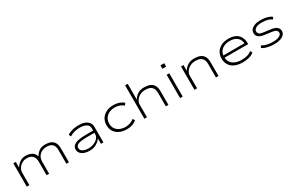

<svg xmlns="http://www.w3.org/2000/svg" viewBox="174 -2102 5322 3508"><g transform="rotate(-30 2835.5 -348.5)"><path d="M126 0V-492H178V-377H181Q199 -405 226 -433Q253 -461 292.5 -480.5Q332 -500 385 -500Q461 -500 516 -468Q571 -436 585 -376H591Q621 -428 669 -464Q717 -500 801 -500Q864 -500 912.5 -481Q961 -462 988.5 -415.5Q1016 -369 1016 -288V0H962V-281Q962 -371 923.5 -410.5Q885 -450 805 -450Q739 -450 692.5 -423.5Q646 -397 622 -354Q598 -311 598 -258V0H544V-281Q544 -369 500.5 -409.5Q457 -450 388 -450Q323 -450 276.5 -421Q230 -392 205.5 -349Q181 -306 181 -262V0Z M1451 8Q1389 8 1340.5 -10.5Q1292 -29 1264.5 -62Q1237 -95 1237 -138Q1237 -189 1271 -220.5Q1305 -252 1373 -266.5Q1441 -281 1544 -281H1703V-234H1547Q1476 -234 1427 -228.5Q1378 -223 1348.5 -211.5Q1319 -200 1306 -182Q1293 -164 1293 -139Q1293 -91 1339 -66Q1385 -41 1454 -41Q1516 -41 1570 -63Q1624 -85 1656 -122.5Q1688 -160 1688 -204V-327Q1688 -388 1638.5 -419Q1589 -450 1500 -450Q1442 -450 1386 -435.5Q1330 -421 1286 -391L1263 -437Q1294 -457 1333 -471Q1372 -485 1415 -492.5Q1458 -500 1502 -500Q1572 -500 1626 -481Q1680 -462 1711.5 -423.5Q1743 -385 1743 -326V0H1691V-111L1692 -112Q1671 -85 1638 -56.5Q1605 -28 1558.5 -10Q1512 8 1451 8Z M2237 8Q2151 8 2086 -22Q2021 -52 1984.5 -108.5Q1948 -165 1948 -242Q1948 -320 1985 -378.5Q2022 -437 2087 -468.5Q2152 -500 2238 -500Q2304 -500 2357.5 -481.5Q2411 -463 2450 -427L2422 -386Q2385 -416 2338.5 -433Q2292 -450 2239 -450Q2135 -450 2070 -392.5Q2005 -335 2005 -242Q2005 -149 2070 -95.5Q2135 -42 2238 -42Q2292 -42 2338.5 -59.5Q2385 -77 2419 -104L2446 -63Q2408 -29 2356.5 -10.5Q2305 8 2237 8Z M2607 0V-705H2662V-377H2666Q2695 -428 2748.5 -464Q2802 -500 2885 -500Q2955 -500 3006 -480.5Q3057 -461 3085.5 -415Q3114 -369 3114 -288V0H3060V-285Q3060 -340 3040.5 -376Q3021 -412 2983.5 -431Q2946 -450 2886 -450Q2819 -450 2768.5 -423Q2718 -396 2690 -354Q2662 -312 2662 -262V0Z M3348 -626V-698H3428V-626ZM3361 0V-492H3416V0Z M3664 0V-492H3716V-377H3719Q3751 -428 3805 -464Q3859 -500 3942 -500Q4012 -500 4063 -480.5Q4114 -461 4142.5 -414.5Q4171 -368 4171 -288V0H4117V-285Q4117 -340 4097.5 -376Q4078 -412 4040.5 -431Q4003 -450 3943 -450Q3876 -450 3825.5 -423Q3775 -396 3747 -354Q3719 -312 3719 -262V0Z M4682 8Q4592 8 4522.5 -21Q4453 -50 4415 -107Q4377 -164 4377 -245Q4377 -320 4412 -377.5Q4447 -435 4512 -467.5Q4577 -500 4667 -500Q4756 -500 4814.5 -469Q4873 -438 4902.5 -382Q4932 -326 4932 -250V-233H4411V-280H4909L4881 -258Q4881 -351 4823.5 -401.5Q4766 -452 4666 -452Q4600 -452 4548 -429.5Q4496 -407 4465 -363Q4434 -319 4434 -255V-247Q4434 -181 4465 -135.5Q4496 -90 4553 -66Q4610 -42 4687 -42Q4746 -42 4800.5 -55.5Q4855 -69 4897 -104L4922 -64Q4883 -26 4818 -9Q4753 8 4682 8Z M5352 8Q5297 8 5248 0Q5199 -8 5159.5 -22Q5120 -36 5097 -55L5122 -97Q5150 -78 5185.5 -65.5Q5221 -53 5263.5 -47Q5306 -41 5352 -41Q5431 -41 5480 -65.5Q5529 -90 5529 -129Q5529 -162 5503 -182.5Q5477 -203 5413 -210L5272 -229Q5197 -238 5156 -270.5Q5115 -303 5115 -359Q5115 -399 5141.5 -430.5Q5168 -462 5218.5 -481Q5269 -500 5341 -500Q5387 -500 5432.5 -492.5Q5478 -485 5516 -471Q5554 -457 5576 -435L5548 -395Q5523 -416 5489 -428.5Q5455 -441 5417.5 -446Q5380 -451 5341 -451Q5258 -451 5215 -424.5Q5172 -398 5172 -361Q5172 -327 5196.5 -306.5Q5221 -286 5278 -279L5418 -261Q5502 -251 5544 -219Q5586 -187 5586 -131Q5586 -90 5557 -58.5Q5528 -27 5475.5 -9.5Q5423 8 5352 8Z"/></g></svg>

Font: Nunito Sans 7pt Expanded ExtraLight
Style: Regular
Weight: 250
Width: 7
Designer: Vernon Adams
Foundry: Vernon Adams
Version: Version 3.101;gftools[0.9.27]